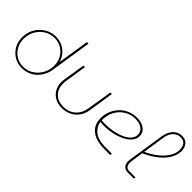

<svg xmlns="http://www.w3.org/2000/svg" viewBox="41 -1471 2213 2213"><g transform="rotate(45 1147.0 -364.5)"><path d="M313 13Q243 13 187 -21Q131 -55 98.5 -112Q66 -169 66 -239Q66 -299 87 -350.5Q108 -402 145.5 -440.5Q183 -479 232 -501Q281 -523 337 -523Q395 -523 443 -500.5Q491 -478 524.5 -438.5Q558 -399 573 -346H574L634 -730H660L582 -229Q572 -161 535.5 -106Q499 -51 442 -19Q385 13 313 13ZM313 -9Q380 -9 434 -42Q488 -75 522 -131Q556 -187 560 -255Q564 -326 535 -381.5Q506 -437 454.5 -469Q403 -501 337 -501Q270 -501 214 -466.5Q158 -432 124.5 -373Q91 -314 91 -240Q91 -176 120 -123.5Q149 -71 199.5 -40Q250 -9 313 -9Z M1261 -510 1213 -202Q1202 -128 1164 -80.5Q1126 -33 1074.5 -10Q1023 13 969 13Q902 13 853 -14Q804 -41 777.5 -88Q751 -135 751 -195Q751 -205 752 -216Q753 -227 754 -237L797 -510H822L780 -239Q779 -229 778 -218.5Q777 -208 777 -198Q777 -115 828.5 -62.5Q880 -10 970 -10Q1019 -10 1064.5 -30Q1110 -50 1143 -93.5Q1176 -137 1187 -206L1236 -510Z M1644 0Q1560 0 1497.5 -24.5Q1435 -49 1400 -98Q1365 -147 1365 -221Q1365 -284 1387 -338.5Q1409 -393 1448.5 -434.5Q1488 -476 1541.5 -499.5Q1595 -523 1658 -523Q1711 -523 1749.5 -506.5Q1788 -490 1809.5 -461.5Q1831 -433 1831 -395Q1831 -345 1797 -306Q1763 -267 1708 -240.5Q1653 -214 1587.5 -200Q1522 -186 1458 -186Q1442 -186 1425.5 -187Q1409 -188 1394 -190Q1405 -118 1464.5 -71Q1524 -24 1645 -24H1746L1744 0ZM1392 -213Q1406 -212 1421 -211Q1436 -210 1450 -210Q1513 -210 1576 -222Q1639 -234 1691 -257Q1743 -280 1774 -314Q1805 -348 1805 -393Q1805 -441 1763.5 -471Q1722 -501 1655 -501Q1582 -501 1521.5 -464Q1461 -427 1426 -363Q1391 -299 1392 -218Q1392 -217 1392 -216Q1392 -215 1392 -213Z M2033 0Q1987 0 1964 -25.5Q1941 -51 1941 -97Q1941 -107 1942.5 -117.5Q1944 -128 1945 -139L2011 -569Q2018 -614 2034 -647Q2050 -680 2072 -701Q2094 -722 2120.5 -732Q2147 -742 2175 -742Q2215 -742 2241 -725Q2267 -708 2280.5 -679Q2294 -650 2294 -613Q2294 -567 2274.5 -521Q2255 -475 2216 -430.5Q2177 -386 2118.5 -345.5Q2060 -305 1983 -271L1978 -295Q2063 -331 2128.5 -381.5Q2194 -432 2231.5 -490Q2269 -548 2269 -606Q2269 -657 2246.5 -688Q2224 -719 2172 -719Q2125 -719 2086 -682Q2047 -645 2036 -569L1971 -144Q1969 -131 1968 -120Q1967 -109 1967 -98Q1967 -61 1983.5 -42Q2000 -23 2040 -23H2132L2129 0Z"/></g></svg>

Font: MuseoModerno Thin Thin
Style: Italic
Weight: 250
Italic angle: -9°
Version: Version 1.003